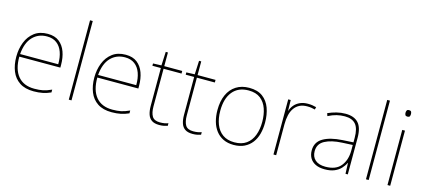

<svg xmlns="http://www.w3.org/2000/svg" viewBox="-59 -1263 3919 1776"><g transform="rotate(15 1900.0 -375.0)"><path d="M287 -538Q355 -538 397 -505Q439 -472 459 -416.5Q479 -361 479 -291V-266H86Q85 -145 139 -80Q193 -15 296 -15Q344 -15 378.5 -22Q413 -29 459 -50V-23Q421 -6 382.5 2Q344 10 296 10Q213 10 160.5 -25Q108 -60 83.5 -121Q59 -182 59 -259Q59 -334 84 -397.5Q109 -461 159.5 -499.5Q210 -538 287 -538ZM287 -513Q203 -513 149.5 -456.5Q96 -400 87 -291H452Q453 -357 435 -407Q417 -457 380 -485Q343 -513 287 -513Z M657 0H631V-760H657Z M1034 -538Q1102 -538 1144 -505Q1186 -472 1206 -416.5Q1226 -361 1226 -291V-266H833Q832 -145 886 -80Q940 -15 1043 -15Q1091 -15 1125.5 -22Q1160 -29 1206 -50V-23Q1168 -6 1129.5 2Q1091 10 1043 10Q960 10 907.5 -25Q855 -60 830.5 -121Q806 -182 806 -259Q806 -334 831 -397.5Q856 -461 906.5 -499.5Q957 -538 1034 -538ZM1034 -513Q950 -513 896.5 -456.5Q843 -400 834 -291H1199Q1200 -357 1182 -407Q1164 -457 1127 -485Q1090 -513 1034 -513Z M1499 -15Q1524 -15 1543 -18.5Q1562 -22 1578 -28V-3Q1562 2 1543.5 6Q1525 10 1499 10Q1453 10 1426.5 -8Q1400 -26 1389 -60Q1378 -94 1378 -140V-503H1297V-525L1377 -528L1383 -659H1404V-528H1576V-503H1404V-143Q1404 -82 1424 -48.5Q1444 -15 1499 -15Z M1818 -15Q1843 -15 1862 -18.5Q1881 -22 1897 -28V-3Q1881 2 1862.5 6Q1844 10 1818 10Q1772 10 1745.5 -8Q1719 -26 1708 -60Q1697 -94 1697 -140V-503H1616V-525L1696 -528L1702 -659H1723V-528H1895V-503H1723V-143Q1723 -82 1743 -48.5Q1763 -15 1818 -15Z M2440 -264Q2440 -206 2426.5 -156Q2413 -106 2384.5 -69Q2356 -32 2313 -11Q2270 10 2211 10Q2154 10 2111.5 -10.5Q2069 -31 2040.5 -68Q2012 -105 1998 -155Q1984 -205 1984 -264Q1984 -348 2011.5 -409.5Q2039 -471 2091.5 -504.5Q2144 -538 2217 -538Q2297 -538 2346 -501.5Q2395 -465 2417.5 -403Q2440 -341 2440 -264ZM2011 -264Q2011 -191 2033 -134.5Q2055 -78 2099.5 -46.5Q2144 -15 2211 -15Q2281 -15 2325.5 -47Q2370 -79 2391.5 -135.5Q2413 -192 2413 -264Q2413 -333 2393.5 -389.5Q2374 -446 2331 -479.5Q2288 -513 2217 -513Q2118 -513 2064.5 -447Q2011 -381 2011 -264Z M2778 -536Q2802 -536 2821.5 -533Q2841 -530 2859 -525L2853 -501Q2834 -506 2817.5 -508.5Q2801 -511 2778 -511Q2736 -511 2706 -496Q2676 -481 2656 -453Q2636 -425 2626.5 -385.5Q2617 -346 2617 -297V0H2591V-528H2615L2617 -427H2619Q2629 -458 2650 -482.5Q2671 -507 2703.5 -521.5Q2736 -536 2778 -536Z M3139 -537Q3221 -537 3262 -492.5Q3303 -448 3303 -350V0H3281L3277 -103H3275Q3261 -73 3236.5 -47Q3212 -21 3174.5 -5.5Q3137 10 3083 10Q3030 10 2994.5 -7.5Q2959 -25 2941 -56Q2923 -87 2923 -129Q2923 -208 2989.5 -247.5Q3056 -287 3174 -294L3277 -300V-343Q3277 -433 3243 -472.5Q3209 -512 3139 -512Q3099 -512 3061.5 -503Q3024 -494 2981 -472L2972 -498Q3012 -516 3053.5 -526.5Q3095 -537 3139 -537ZM3176 -270Q3074 -265 3012.5 -232Q2951 -199 2951 -129Q2951 -76 2985 -45.5Q3019 -15 3083 -15Q3183 -15 3229.5 -72Q3276 -129 3277 -220V-275Z M3503 0H3477V-760H3503Z M3709 -528V0H3683V-528ZM3696 -721Q3714 -721 3718.5 -711.5Q3723 -702 3723 -690Q3723 -677 3718.5 -668Q3714 -659 3696 -659Q3681 -659 3676 -668Q3671 -677 3671 -690Q3671 -702 3676 -711.5Q3681 -721 3696 -721Z"/></g></svg>

Font: Noto Sans Thai Thin
Style: Regular
Weight: 250
Designer: Monotype Design Team
Foundry: Monotype Imaging Inc.
Version: Version 2.001